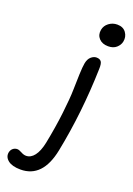

<svg xmlns="http://www.w3.org/2000/svg" viewBox="-316 -761 770 1113"><g transform="rotate(20 68.5 -204.0)"><path d="M196.8 -558.1Q160.2 -558.1 140.1 -579.8Q120.1 -601.6 126 -633.8Q130.9 -660.6 153.6 -677.7Q176.3 -694.8 205.1 -694.8Q241.7 -694.8 259.5 -669.9Q277.3 -645 271 -613.8Q266.6 -591.8 247.6 -575Q228.5 -558.1 196.8 -558.1ZM-36.1 287.1Q-87.9 287.1 -113.5 266.6Q-139.2 246.1 -133.8 216.8Q-130.4 200.7 -119.1 191.4Q-107.9 182.1 -92.8 182.1Q-82 182.1 -64.9 191.7Q-47.9 201.2 -33.2 201.2Q-3.9 201.2 17.8 172.9Q39.6 144.5 50.8 90.8Q71.8 -14.2 82.5 -106.9Q93.3 -199.7 94.2 -250.7Q95.2 -301.8 96.9 -348.4Q98.6 -395 103 -418.9Q108.4 -446.8 124.3 -460.4Q140.1 -474.1 157.2 -474.1Q177.2 -474.1 186.3 -462.2Q195.3 -450.2 193.8 -416Q186.5 -145 136.2 106Q100.1 287.1 -36.1 287.1Z"/></g></svg>

Font: Shantell Sans Bouncy
Style: Italic
Weight: 400
Italic angle: -11.31°
Designer: Stephen Nixon, Anya Danilova, Shantell Martin
Foundry: Arrow Type
Version: Version 1.006;[9816181b4]